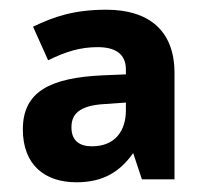

<svg xmlns="http://www.w3.org/2000/svg" viewBox="-20 -742 421 395"><path d="M199 -722C133 -722 91 -708 48 -687L79 -618C116 -636 145 -645 181 -645C216 -645 239 -632 239 -599V-589L191 -587C84 -582 27 -554 27 -476C27 -402 73 -367 137 -367C192 -367 226 -388 254 -427L272 -373H339V-592C339 -680 285 -722 199 -722ZM196 -528 239 -531V-515C239 -473 217 -441 169 -441C143 -441 127 -453 127 -480C127 -505 140 -525 196 -528Z"/></svg>

Font: Noto Sans Canadian Aboriginal
Style: Bold
Weight: 700
Designer: Monotype Design Team, Typotheque's Kevin King
Foundry: Monotype Imaging Inc.
Version: Version 2.004